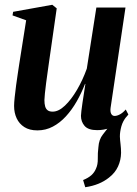

<svg xmlns="http://www.w3.org/2000/svg" viewBox="-20 -534 573 804"><path d="M337 250 328 220Q350 211 362.8 199.5Q375.5 188 382 172Q390 155 389.5 130.8Q389 106.5 392 83Q394 50 410.8 29.2Q427.5 8.5 440 -8.5L510 -46Q494.5 -27.5 488.2 -4.8Q482 18 482 37.5Q482.5 52 484.8 70.2Q487 88.5 487 106Q486.5 136.5 474.2 163.2Q462 190 436 210Q416.5 225.5 392 235.5Q367.5 245.5 337 250ZM136.5 12Q103.5 12 82 -1.8Q60.5 -15.5 49.8 -38.5Q39 -61.5 39 -90.5Q39 -103.5 41.5 -127Q44 -150.5 47.5 -177.2Q51 -204 54.8 -227.8Q58.5 -251.5 60.5 -265.5L89.5 -449L32.5 -469.5L35 -484.5L199 -514L217.5 -499L186 -279Q183.5 -261 180 -236.2Q176.5 -211.5 173.2 -186.8Q170 -162 168 -142.5Q166 -123 166 -115Q166 -99.5 169 -88.8Q172 -78 179.5 -72.2Q187 -66.5 200.5 -66.5Q225.5 -66.5 252 -91.8Q278.5 -117 302.5 -158Q326.5 -199 343.5 -246.5L383.5 -502.5H505.5L443 -82Q441 -66 445.8 -57.2Q450.5 -48.5 460 -48.5Q470 -48.5 482.5 -55.2Q495 -62 506.5 -75.5L517.5 -54.5Q504.5 -37 484.2 -22Q464 -7 439.2 2Q414.5 11 387 11Q349.5 11 334.2 -6.8Q319 -24.5 319 -49Q319 -54.5 320.8 -69.5Q322.5 -84.5 325.5 -104.5Q328.5 -124.5 331.8 -145.2Q335 -166 337.5 -182.5H336Q321 -144 301 -109Q281 -74 256 -46.8Q231 -19.5 201.2 -3.8Q171.5 12 136.5 12Z"/></svg>

Font: Merriweather 144pt SemiBold
Style: Italic
Weight: 600
Italic angle: -7.8°
Version: Version 2.101